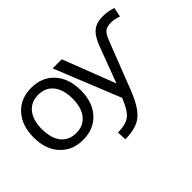

<svg xmlns="http://www.w3.org/2000/svg" viewBox="-127 -865 1426 1426"><g transform="rotate(-45 585.5 -152.5)"><path d="M169.9 -112.3Q212.9 -60.5 288.1 -60.5Q363.3 -60.5 406.2 -113.3Q449.2 -166 449.2 -261.2Q449.2 -356.4 406.2 -409.2Q363.3 -461.9 288.1 -461.9Q212.9 -461.9 169.9 -409.2Q127 -356.4 127 -261.7Q127 -167 169.9 -112.3ZM108.4 -62.5Q40 -135.7 40 -261.2Q40 -386.7 107.9 -460.9Q175.8 -535.2 288.1 -535.2Q400.4 -535.2 468.3 -460.9Q536.1 -386.7 536.1 -261.2Q536.1 -135.7 468.3 -62Q400.4 11.7 288.1 11.7Q175.8 11.7 108.4 -62.5ZM758.8 -110.4 862.3 -385.7Q892.6 -468.8 932.1 -502Q971.7 -535.2 1040 -535.2Q1089.8 -535.2 1144.5 -517.6L1128.9 -443.4Q1086.9 -459 1051.8 -459Q1006.8 -459 984.9 -441.4Q962.9 -423.8 941.4 -366.2L799.8 -2Q748 130.9 688 180.2Q627.9 229.5 512.7 229.5L508.8 155.3Q593.8 155.3 634.8 122.6Q675.8 89.8 712.9 -4.9L502.9 -524.4H598.6Z"/></g></svg>

Font: irohakakuC Regular
Style: Regular
Weight: 400
Designer: [Source Han Sans]
Ryoko NISHIZUKA Ë•øÂ°öÊ∂ºÂ≠ê (kana & ideographs); Paul D. Hunt (Latin, Greek & Cyrillic); Wenlong ZHAN
Version: Version 1.001.20160904